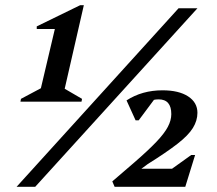

<svg xmlns="http://www.w3.org/2000/svg" viewBox="-20 -722 839 742"><path d="M59 -329 61 -340 138 -381 192 -610H122V-620L290 -702H304L230 -379L297 -340L295 -329ZM44 0 670 -690H743L116 0ZM423 0 414 -21 500 -95Q553 -141 584 -173.5Q615 -206 628.5 -231.5Q642 -257 642 -281Q642 -338 593 -338Q549 -338 510 -297L534 -355H589L516 -257H504L469 -334Q529 -373 608 -373Q671 -373 707 -349.5Q743 -326 743 -286Q743 -256 725.5 -227.5Q708 -199 665.5 -166Q623 -133 551 -88L487 -41V-70H645L719 -123H734L696 0Z"/></svg>

Font: Platypi Light SemiBold
Style: Italic
Weight: 600
Italic angle: -13°
Version: Version 1.200